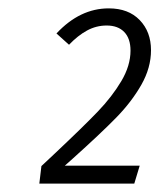

<svg xmlns="http://www.w3.org/2000/svg" viewBox="-20 -762 402 459"><path d="M341 -642Q341 -600 318 -559.5Q295 -519 258.5 -481.5Q222 -444 153 -382L135 -366H314L301 -323H74L79 -365L111 -395Q180 -460 214 -495.5Q248 -531 270 -568Q292 -605 292 -641Q292 -670 277 -685.5Q262 -701 235 -701Q210 -701 188 -689Q166 -677 145 -655L115 -682Q171 -742 240 -742Q287 -742 314 -714Q341 -686 341 -642Z"/></svg>

Font: Fira Sans Condensed Light
Style: Italic
Weight: 300
Width: 3
Italic angle: -8°
Designer: Carrois Corporate & Edenspiekermann AG
Foundry: Carrois Corporate GbR & Edenspiekermann AG
Version: Version 4.203